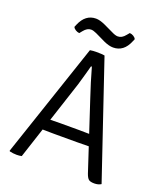

<svg xmlns="http://www.w3.org/2000/svg" viewBox="-156 -962 908 1069"><g transform="rotate(20 298.5 -427.0)"><path d="M570.5 -4.5Q554.5 6 530.5 6Q506.5 6 496.8 -2.2Q487 -10.5 479 -33.5L347.5 -433Q320 -514.5 296 -600.5H291Q279.5 -556.5 257.5 -481.5L99.5 1Q85.5 4 70 4Q49 4 28 -1L26 -4.5L254.5 -683Q272.5 -686 290 -686Q328 -686 341 -683ZM438 -178 361.5 -177H227Q224 -177 206.8 -177.2Q189.5 -177.5 172.2 -177.8Q155 -178 151.5 -178H121L145.5 -243.5H172.5L237.5 -244.5H352L419 -243.5H446L468 -178ZM254.5 -784Q235.5 -793 222 -793Q199 -793 179 -768L166 -752Q154.5 -753 143.8 -759.5Q133 -766 129 -775.5L135 -790Q164.5 -860 227 -860Q249.5 -860 281.5 -845.5L338.5 -818.5Q359.5 -808 373.5 -808Q398 -808 417.5 -833L430.5 -848.5Q442 -848 453 -841.5Q464 -835 468 -825.5L461.5 -810.5Q433 -741 370 -741Q346 -741 315 -755Z"/></g></svg>

Font: Signika-CLs Light
Style: CLs-Regular
Weight: 300
Version: Version 2.003;gftools[0.9.32]